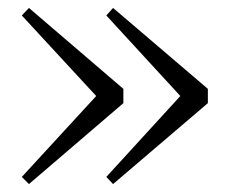

<svg xmlns="http://www.w3.org/2000/svg" viewBox="-20 -515 569 484"><path d="M265 -495 504 -291V-255L265 -51L248 -69L452 -292V-254L248 -476ZM53 -495 291 -291V-255L53 -51L35 -69L240 -292V-254L35 -476Z"/></svg>

Font: Noto Serif SC ExtraLight Light
Style: Regular
Weight: 300
Version: Version 2.002-H1;hotconv 1.1.0;makeotfexe 2.6.0